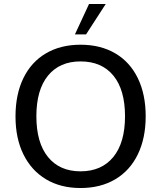

<svg xmlns="http://www.w3.org/2000/svg" viewBox="-20 -938 811 966"><path d="M58 -352Q58 -463 97.5 -544.5Q137 -626 211 -669.5Q285 -713 385 -713Q486 -713 560 -669.5Q634 -626 673.5 -544.5Q713 -463 713 -353Q713 -243 673.5 -161.5Q634 -80 560 -36Q486 8 385 8Q285 8 211.5 -36Q138 -80 98 -161Q58 -242 58 -352ZM609 -353Q609 -486 550.5 -557.5Q492 -629 385 -629Q280 -629 221.5 -557.5Q163 -486 163 -353Q163 -220 221.5 -148Q280 -76 385 -76Q491 -76 550 -148Q609 -220 609 -353ZM512 -918 413 -765H357L428 -918Z"/></svg>

Font: wassup Sans
Style: Medium
Weight: 600
Version: Version 2.001